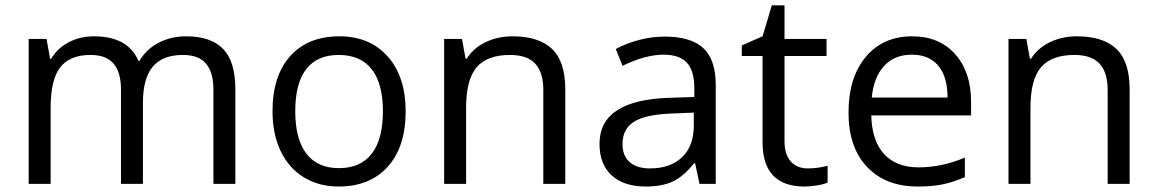

<svg xmlns="http://www.w3.org/2000/svg" viewBox="-20 -679 4272 709"><path d="M768.1 0V-348.1Q768.1 -412.1 740.7 -444.1Q713.4 -476.1 655.8 -476.1Q580.1 -476.1 543.9 -432.6Q507.8 -389.2 507.8 -298.8V0H426.8V-348.1Q426.8 -412.1 399.4 -444.1Q372.1 -476.1 314 -476.1Q237.8 -476.1 202.4 -430.4Q167 -384.8 167 -280.8V0H85.9V-535.2H151.9L165 -461.9H168.9Q191.9 -501 233.6 -522.9Q275.4 -544.9 327.1 -544.9Q452.6 -544.9 491.2 -454.1H495.1Q519 -496.1 564.5 -520.5Q609.9 -544.9 668 -544.9Q758.8 -544.9 804 -498.3Q849.1 -451.7 849.1 -349.1V0Z M1478 -268.1Q1478 -137.2 1412.1 -63.7Q1346.2 9.8 1230 9.8Q1158.2 9.8 1102.5 -23.9Q1046.9 -57.6 1016.6 -120.6Q986.3 -183.6 986.3 -268.1Q986.3 -398.9 1051.8 -471.9Q1117.2 -544.9 1233.4 -544.9Q1345.7 -544.9 1411.9 -470.2Q1478 -395.5 1478 -268.1ZM1070.3 -268.1Q1070.3 -165.5 1111.3 -111.8Q1152.3 -58.1 1231.9 -58.1Q1311.5 -58.1 1352.8 -111.6Q1394 -165 1394 -268.1Q1394 -370.1 1352.8 -423.1Q1311.5 -476.1 1231 -476.1Q1151.4 -476.1 1110.8 -423.8Q1070.3 -371.6 1070.3 -268.1Z M1986.3 0V-346.2Q1986.3 -411.6 1956.5 -443.8Q1926.8 -476.1 1863.3 -476.1Q1779.3 -476.1 1740.2 -430.7Q1701.2 -385.3 1701.2 -280.8V0H1620.1V-535.2H1686L1699.2 -461.9H1703.1Q1728 -501.5 1772.9 -523.2Q1817.9 -544.9 1873 -544.9Q1969.7 -544.9 2018.6 -498.3Q2067.4 -451.7 2067.4 -349.1V0Z M2563 0 2546.9 -76.2H2543Q2502.9 -25.9 2463.1 -8.1Q2423.3 9.8 2363.8 9.8Q2284.2 9.8 2239 -31.2Q2193.8 -72.3 2193.8 -147.9Q2193.8 -310.1 2453.1 -317.9L2543.9 -320.8V-354Q2543.9 -417 2516.8 -447Q2489.7 -477.1 2430.2 -477.1Q2363.3 -477.1 2278.8 -436L2253.9 -498Q2293.5 -519.5 2340.6 -531.7Q2387.7 -543.9 2435.1 -543.9Q2530.8 -543.9 2576.9 -501.5Q2623 -459 2623 -365.2V0ZM2379.9 -57.1Q2455.6 -57.1 2498.8 -98.6Q2542 -140.1 2542 -214.8V-263.2L2460.9 -259.8Q2364.3 -256.3 2321.5 -229.7Q2278.8 -203.1 2278.8 -147Q2278.8 -103 2305.4 -80.1Q2332 -57.1 2379.9 -57.1Z M2962.9 -57.1Q2984.4 -57.1 3004.4 -60.3Q3024.4 -63.5 3036.1 -66.9V-4.9Q3022.9 1.5 2997.3 5.6Q2971.7 9.8 2951.2 9.8Q2795.9 9.8 2795.9 -153.8V-472.2H2719.2V-511.2L2795.9 -544.9L2830.1 -659.2H2877V-535.2H3032.2V-472.2H2877V-157.2Q2877 -108.9 2899.9 -83Q2922.9 -57.1 2962.9 -57.1Z M3369.1 9.8Q3250.5 9.8 3181.9 -62.5Q3113.3 -134.8 3113.3 -263.2Q3113.3 -392.6 3177 -468.8Q3240.7 -544.9 3348.1 -544.9Q3448.7 -544.9 3507.3 -478.8Q3565.9 -412.6 3565.9 -304.2V-252.9H3197.3Q3199.7 -158.7 3244.9 -109.9Q3290 -61 3372.1 -61Q3458.5 -61 3543 -97.2V-24.9Q3500 -6.3 3461.7 1.7Q3423.3 9.8 3369.1 9.8ZM3347.2 -477.1Q3282.7 -477.1 3244.4 -435.1Q3206.1 -393.1 3199.2 -318.8H3479Q3479 -395.5 3444.8 -436.3Q3410.6 -477.1 3347.2 -477.1Z M4070.3 0V-346.2Q4070.3 -411.6 4040.5 -443.8Q4010.7 -476.1 3947.3 -476.1Q3863.3 -476.1 3824.2 -430.7Q3785.2 -385.3 3785.2 -280.8V0H3704.1V-535.2H3770L3783.2 -461.9H3787.1Q3812 -501.5 3856.9 -523.2Q3901.9 -544.9 3957 -544.9Q4053.7 -544.9 4102.5 -498.3Q4151.4 -451.7 4151.4 -349.1V0Z"/></svg>

Font: f02034202
Style: Regular
Weight: 400
Foundry: Ascender Corporation
Version: Version 1.10